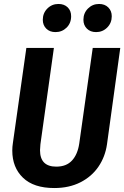

<svg xmlns="http://www.w3.org/2000/svg" viewBox="-20 -934 627 969"><path d="M520 -206Q511 -143 477 -93Q443 -43 386 -14Q329 15 254 15Q150 15 96 -37Q42 -89 42 -174Q42 -193 45 -212L113 -692H252L184 -206Q182 -186 182 -176Q182 -93 264 -93Q315 -93 343.5 -124Q372 -155 380 -210L448 -692H587ZM196 -834Q196 -868 219 -891Q242 -914 275 -914Q304 -914 321.5 -897Q339 -880 339 -852Q339 -817 316 -794.5Q293 -772 260 -772Q231 -772 213.5 -789.5Q196 -807 196 -834ZM401 -834Q401 -868 424 -891Q447 -914 480 -914Q509 -914 526.5 -896.5Q544 -879 544 -852Q544 -818 521 -795Q498 -772 465 -772Q436 -772 418.5 -789.5Q401 -807 401 -834Z"/></svg>

Font: Fira Sans Condensed SemiBold
Style: Italic
Weight: 600
Width: 3
Italic angle: -8°
Designer: bBox Type GmbH & Carrois Corporate GbR & Edenspiekermann AG
Foundry: bBox Type GmbH & Carrois Corporate GbR & Edenspiekermann AG
Version: Version 4.301